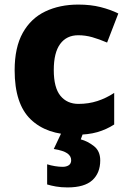

<svg xmlns="http://www.w3.org/2000/svg" viewBox="-20 -579 566 839"><path d="M308 10Q184 10 114 -57.5Q44 -125 44 -272Q44 -372 79.5 -435.5Q115 -499 178 -529Q241 -559 322 -559Q376 -559 419.5 -548Q463 -537 497 -520L448 -393Q413 -408 383 -416.5Q353 -425 322 -425Q271 -425 243 -387Q215 -349 215 -273Q215 -196 244 -160.5Q273 -125 323 -125Q367 -125 405.5 -137.5Q444 -150 479 -173V-35Q445 -13 405 -1.5Q365 10 308 10ZM418 122Q418 177 383.5 208.5Q349 240 275 240Q247 240 224.5 236Q202 232 186 227V139Q202 144 220 147Q238 150 254 150Q270 150 280.5 143Q291 136 291 121Q291 103 274 91Q257 79 215 72L249 0H344L333 30Q363 38 390.5 59.5Q418 81 418 122Z"/></svg>

Font: Noto Sans Gujarati ExtraBold
Style: Regular
Weight: 800
Designer: Jelle Bosma - Monotype Design Team, Universal Thirst
Foundry: Monotype Imaging Inc.
Version: Version 2.106; ttfautohint (v1.8.4.7-5d5b)